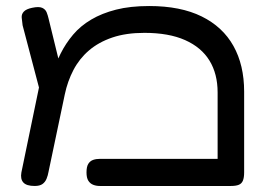

<svg xmlns="http://www.w3.org/2000/svg" viewBox="-20 -607 879 637"><path d="M790 -303V-35Q790 -18 786 -8Q782 2 772.5 6Q763 10 746 10H311Q299 10 289 6Q279 2 273 -7.5Q267 -17 267 -35Q267 -54 273 -63.5Q279 -73 289 -76.5Q299 -80 312 -80H702V-300Q702 -362 675 -406Q648 -450 594 -474Q540 -498 459 -498Q398 -498 352.5 -482.5Q307 -467 275 -439.5Q243 -412 223.5 -374.5Q204 -337 195 -294L141 -37Q139 -25 134.5 -14Q130 -3 121 3.5Q112 10 95 10Q68 10 57.5 -1.5Q47 -13 51 -35L122 -378L154 -358Q164 -395 181 -429Q198 -463 222.5 -492Q247 -521 282.5 -542Q318 -563 365 -575Q412 -587 475 -587Q579 -587 649 -552.5Q719 -518 754.5 -454.5Q790 -391 790 -303ZM120 -276 55 -523Q53 -537 52 -548.5Q51 -560 59 -568.5Q67 -577 86 -581Q109 -586 120 -581Q131 -576 135 -565.5Q139 -555 141 -546L188 -354Z"/></svg>

Font: Fredoka Expanded
Style: Regular
Weight: 400
Width: 7
Designer: Ben Nathan
Foundry: Milena B. Brandão, Ben Nathan
Version: Version 2.001